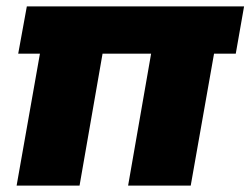

<svg xmlns="http://www.w3.org/2000/svg" viewBox="-20 -581 784 601"><path d="M37 -413H105L32 0H229L301 -413H453L381 0H577L650 -413H718L744 -561H64Z"/></svg>

Font: SVN-Poppins ExtraBold
Style: Italic
Weight: 800
Italic angle: -10°
Designer: Ninad Kale (Devanagari), Jonny Pinhorn (Latin)
Foundry: Indian Type Foundry
Version: Version 3.002 2017